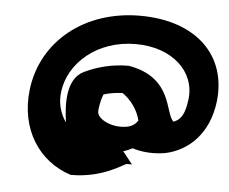

<svg xmlns="http://www.w3.org/2000/svg" viewBox="-51 -743 978 819"><g transform="rotate(5 438.5 -333.0)"><path d="M280 18H283C416 18 498 -44 514 -49H537L495 -102C509 -106 520 -111 534 -118C573 -105 626 -101 675 -110C774 -131 857 -210 874 -346C898 -545 759 -684 517 -684C281 -684 101 -540 75 -331C54 -158 143 -26 280 18ZM487 -467H485C416 -467 352 -450 298 -424C226 -389 229 -284 241 -203C216 -238 203 -282 209 -331C224 -455 343 -562 509 -562C667 -562 768 -465 753 -346C745 -284 730 -259 698 -246C659 -277 681 -434 487 -467ZM548 -238C539 -224 526 -213 504 -208C438 -195 376 -229 374 -259C374 -264 374 -270 375 -276C378 -297 382 -316 390 -336C413 -343 440 -348 471 -349C507 -324 537 -284 548 -238Z"/></g></svg>

Font: Bluebird
Style: SfBdExtObl
Weight: 700
Designer: Jasper
Foundry: Cannot Into Space Fonts
Version: Version 0.98